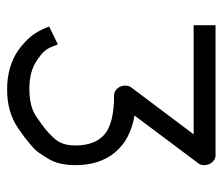

<svg xmlns="http://www.w3.org/2000/svg" viewBox="-62 -576 611 526"><g transform="rotate(90 243.0 -312.5)"><path d="M76.5 -154 101 -166Q107 -150.5 110.5 -143Q114 -135.5 120.5 -128.5Q127 -121.5 129.8 -119.5Q132.5 -117.5 146 -108Q175 -88 223 -88Q273 -88 300.5 -108Q323.5 -124 333.5 -132Q343.5 -140 356 -153.2Q368.5 -166.5 373.2 -180.8Q378 -195 378 -214Q378 -268 347.5 -294Q317 -320 241 -320Q230 -320 222 -329Q214 -338 214 -350Q214 -362 220.5 -369L347.5 -538H48.5V-568V-598H405Q414 -598 420.5 -592Q432 -582 432 -567Q432 -556 425.5 -549L296 -376Q361.5 -365 396.8 -322.8Q432 -280.5 432 -214Q432 -193 428 -174.5Q424 -156 414.8 -140.5Q405.5 -125 398 -114.2Q390.5 -103.5 375.5 -91Q360.5 -78.5 353.5 -73.2Q346.5 -68 330.5 -57Q287 -27 225 -27Q162 -27 118 -57Q94.5 -74 79.5 -92Q64.5 -110 52 -142Z"/></g></svg>

Font: 3270 Nerd Font Mono SemCond
Style: Regular
Weight: 400
Monospace: yes
Version: Version 3.0.1;Nerd Fonts 3.1.1